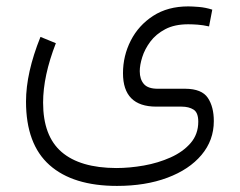

<svg xmlns="http://www.w3.org/2000/svg" viewBox="-20 -346 761 609"><path d="M157.2 -209Q116.7 -105 116.7 -20.5Q116.7 85.4 175.3 136Q233.9 186.5 348.6 187Q391.1 187 436.5 179Q481.9 170.9 521.2 153.3Q560.5 135.7 584.7 107.7Q608.9 79.6 608.9 40Q608.9 11.2 594 1.7Q579.1 -7.8 555.7 -7.8H475.6Q370.1 -7.8 370.1 -113.8Q370.1 -168.9 394.8 -217.3Q419.4 -265.6 465.8 -295.7Q512.2 -325.7 577.1 -325.7Q589.4 -325.7 610.6 -324Q631.8 -322.3 653.3 -315.4L643.1 -262.2Q623.5 -266.6 606.7 -267.8Q589.8 -269 577.1 -269Q533.7 -269 504.2 -253.4Q474.6 -237.8 456.8 -213.9Q439 -189.9 431.2 -164.8Q423.3 -139.6 423.3 -120.1Q423.3 -94.7 436.3 -79.6Q449.2 -64.5 480.5 -64.5H568.4Q620.1 -64 639.2 -35.6Q658.2 -7.3 658.2 38.1Q658.2 99.1 619.1 145.5Q580.1 191.9 510.7 217.8Q441.4 243.7 351.1 243.7Q211.4 243.7 137 177.5Q62.5 111.3 62.5 -23.9Q62.5 -115.2 108.4 -229Z"/></svg>

Font: Vazir Thin WOL-UI
Style: Thin-WOL-UI
Weight: 100
Designer: Saber Rastikerdar
Foundry: Saber Rastikerdar
Version: Version 30.1.0